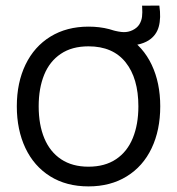

<svg xmlns="http://www.w3.org/2000/svg" viewBox="-20 -650 632 685"><path d="M548.5 -630Q555 -586 546.4 -554.8Q537.8 -523.5 510 -505.8Q493.5 -495.5 471.2 -490.9Q449 -486.3 424.6 -490.1Q400.2 -493.8 378.8 -507.2V-543Q405.2 -535.7 421.6 -535.4Q438 -535.2 452.8 -542.3Q469.2 -550.3 477 -562.8Q484.8 -575.3 486.7 -590.1Q488.5 -604.8 487.2 -625.3L486.8 -629.8ZM295.7 15Q216.5 15 158.8 -21.1Q101.2 -57.2 70.6 -121.9Q40 -186.7 40 -270.7Q40 -355.2 71.1 -419.6Q102.2 -484 160.1 -519.5Q218 -555 295.7 -555Q375.2 -555 432.9 -519.1Q490.7 -483.2 521.2 -418.8Q551.7 -354.5 551.7 -270.7Q551.7 -185.7 520.9 -121.1Q490.2 -56.5 432.2 -20.8Q374.3 15 295.7 15ZM295.7 -55.3Q354.2 -55.3 394.1 -82.1Q434 -108.8 453.8 -157.4Q473.7 -206 473.7 -270.7Q473.7 -370.5 428.2 -427.6Q382.7 -484.7 295.7 -484.7Q236.5 -484.7 196.8 -457.8Q157 -431 137.5 -383Q118 -335 118 -270.7Q118 -205 138.2 -156.5Q158.5 -108 198.2 -81.7Q238 -55.3 295.7 -55.3Z"/></svg>

Font: Hauora
Style: Regular
Weight: 400
Designer: Wayne Shih
Foundry: WCYS
Version: Version 1.001